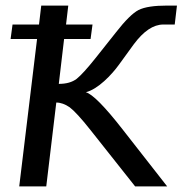

<svg xmlns="http://www.w3.org/2000/svg" viewBox="-20 -669 655 689"><path d="M128 -649 120 -581H25L18 -529H113L49 0H146L182 -301C198 -301 214 -295 230 -284C246 -272 271 -245 305 -202L465 0H580L422 -202C356 -287 311 -332 288 -338C332 -349 381 -401 407 -437L460 -510C495 -557 530 -581 566 -581H607L615 -649H580C533 -649 499 -644 477 -633C456 -622 429 -595 397 -554L324 -462C293 -423 270 -398 255 -386C239 -374 218 -368 191 -368L210 -529H305L312 -581H217L225 -649Z"/></svg>

Font: Gamestation Display
Style: Italic
Weight: 400
Designer: Jonas Hecksher
Foundry: Jonas Hecksher, Playtypeª, e-types AS
Version: Version 1.003